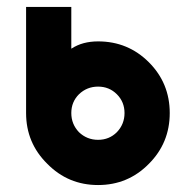

<svg xmlns="http://www.w3.org/2000/svg" viewBox="-20 -520 536 552"><path d="M262 -271Q294 -271 316 -249Q338 -227 338 -195Q338 -163 316 -140Q294 -118 262 -118Q230 -118 207 -140Q185 -163 185 -195Q185 -227 207 -249Q230 -271 262 -271ZM262 -401Q240 -401 221 -396Q202 -391 185 -380V-500H55V-195Q55 -109 116 -49Q176 12 262 12Q348 12 408 -49Q468 -109 468 -195Q468 -281 408 -341Q348 -401 262 -401Z"/></svg>

Font: Unageo
Style: Bold
Weight: 700
Designer: Richard Sepsi
Foundry: Richard Sepsi
Version: Version 2.000